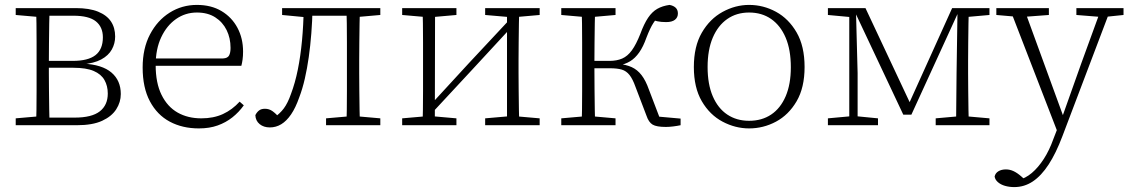

<svg xmlns="http://www.w3.org/2000/svg" viewBox="-20 -510 4599 782"><path d="M44 0V-28L147 -37L156 -31H284Q354 -31 386.5 -56.5Q419 -82 419 -129Q419 -160 405.5 -184Q392 -208 361.5 -221Q331 -234 279 -234H156V-262H276Q339 -262 369 -285.5Q399 -309 399 -358Q399 -400 370.5 -423Q342 -446 279 -446H156L147 -440L44 -449V-477H289Q344 -477 379.5 -462.5Q415 -448 432 -422.5Q449 -397 449 -361Q449 -333 435.5 -308.5Q422 -284 392.5 -268Q363 -252 315 -248L318 -251Q396 -247 434 -214.5Q472 -182 472 -127Q472 -94 453.5 -65Q435 -36 396 -18Q357 0 293 0ZM127 0Q128 -25 128.5 -62.5Q129 -100 129 -140Q129 -180 129 -212V-265Q129 -297 129 -337Q129 -377 128.5 -415Q128 -453 127 -477H182Q181 -453 180.5 -414.5Q180 -376 179.5 -333.5Q179 -291 179 -252V-212Q179 -180 179.5 -140Q180 -100 180.5 -62.5Q181 -25 182 0Z M790 13Q723 13 671.5 -14.5Q620 -42 590.5 -97.5Q561 -153 561 -235Q561 -313 591 -370Q621 -427 671 -458.5Q721 -490 782 -490Q840 -490 882 -465Q924 -440 947 -397Q970 -354 970 -300Q970 -282 968 -267.5Q966 -253 963 -242H589V-272H889Q907 -273 913 -284Q919 -295 919 -315Q919 -355 903 -387.5Q887 -420 856.5 -439.5Q826 -459 782 -459Q735 -459 697 -432.5Q659 -406 636.5 -358Q614 -310 614 -245Q614 -172 638 -123.5Q662 -75 703.5 -51.5Q745 -28 800 -28Q850 -28 888 -45.5Q926 -63 956 -96L973 -81Q953 -53 926.5 -32Q900 -11 866.5 1Q833 13 790 13Z M1079 9Q1054 9 1037.5 -4.5Q1021 -18 1020 -41Q1026 -53 1035 -60Q1044 -67 1059 -67Q1076 -67 1089.5 -57.5Q1103 -48 1119 -30L1116 -23H1098L1095 -30Q1120 -47 1136 -68.5Q1152 -90 1165 -127Q1182 -172 1193 -226.5Q1204 -281 1210 -344.5Q1216 -408 1217 -477H1253Q1252 -425 1248 -374Q1244 -323 1237.5 -277Q1231 -231 1221.5 -189.5Q1212 -148 1199 -114Q1184 -71 1165.5 -44Q1147 -17 1125.5 -4Q1104 9 1079 9ZM1129 -449V-477H1232V-440H1223ZM1231 -446V-477H1416V-446ZM1308 0V-28L1411 -37H1427L1529 -28V0ZM1391 0Q1392 -25 1392.5 -62.5Q1393 -100 1393 -140Q1393 -180 1393 -212V-265Q1393 -297 1393 -337Q1393 -377 1392.5 -415Q1392 -453 1391 -477H1446Q1445 -453 1444.5 -415Q1444 -377 1443.5 -337Q1443 -297 1443 -265V-212Q1443 -180 1443.5 -140Q1444 -100 1444.5 -62.5Q1445 -25 1446 0ZM1417 -440V-477H1529V-449L1427 -440Z M1618 0V-28L1721 -37H1737L1839 -28V0ZM1956 0V-28L2059 -37H2075L2178 -28V0ZM1701 0Q1702 -25 1702.5 -62.5Q1703 -100 1703 -140Q1703 -180 1703 -212V-265Q1703 -297 1703 -337Q1703 -377 1702.5 -415Q1702 -453 1701 -477H1752L1751 0ZM1734 -44 1712 -66H1718L1889 -252L2060 -435L2079 -410H2073L1903 -226ZM2045 0V-477H2095Q2094 -453 2093.5 -415Q2093 -377 2092.5 -337Q2092 -297 2092 -265V-212Q2092 -180 2092.5 -140Q2093 -100 2093.5 -62.5Q2094 -25 2095 0ZM1618 -449V-477H1839V-449L1737 -440H1721ZM1956 -449V-477H2178V-449L2076 -440H2060Z M2266 0V-28L2369 -37H2385L2487 -28V0ZM2266 -449V-477H2487V-449L2385 -440H2369ZM2349 0Q2350 -25 2350.5 -62.5Q2351 -100 2351 -140Q2351 -180 2351 -212V-265Q2351 -297 2351 -337Q2351 -377 2350.5 -415Q2350 -453 2349 -477H2404Q2403 -453 2402.5 -414.5Q2402 -376 2401.5 -335Q2401 -294 2401 -258V-232Q2401 -190 2401.5 -146Q2402 -102 2402.5 -63.5Q2403 -25 2404 0ZM2613 -39 2568 -157Q2557 -188 2544 -204.5Q2531 -221 2512.5 -226.5Q2494 -232 2464 -232H2378V-262H2462Q2492 -262 2514 -271.5Q2536 -281 2553.5 -305Q2571 -329 2588 -372Q2603 -413 2619.5 -437.5Q2636 -462 2657 -474Q2678 -486 2707 -490Q2723 -487 2732 -478.5Q2741 -470 2741 -455Q2741 -439 2729 -429.5Q2717 -420 2693 -420Q2672 -420 2656.5 -423.5Q2641 -427 2627 -433L2671 -453Q2654 -436 2641 -416Q2628 -396 2613 -357Q2600 -320 2583.5 -296.5Q2567 -273 2546.5 -260.5Q2526 -248 2498 -243V-250Q2530 -247 2553 -236.5Q2576 -226 2593 -204Q2610 -182 2623 -145L2673 -14L2640 -37L2752 -27V0Q2738 3 2721.5 5Q2705 7 2692 7Q2654 7 2638 -2.5Q2622 -12 2613 -39Z M3031 13Q2975 13 2923 -14.5Q2871 -42 2838.5 -97.5Q2806 -153 2806 -237Q2806 -321 2838.5 -377Q2871 -433 2923 -461.5Q2975 -490 3031 -490Q3089 -490 3140.5 -462Q3192 -434 3224.5 -378Q3257 -322 3257 -237Q3257 -153 3224.5 -97.5Q3192 -42 3140.5 -14.5Q3089 13 3031 13ZM3031 -18Q3083 -18 3121 -43.5Q3159 -69 3180 -118Q3201 -167 3201 -236Q3201 -307 3180 -356.5Q3159 -406 3121 -432.5Q3083 -459 3031 -459Q2980 -459 2942 -432.5Q2904 -406 2883 -356.5Q2862 -307 2862 -237Q2862 -167 2883 -118Q2904 -69 2942 -43.5Q2980 -18 3031 -18Z M3659 -43 3463 -459 3454 -458V-477H3505L3691 -81H3679L3858 -477H3893V-460H3883L3692 -43ZM3874 0 3876 -212 3880 -477H3926Q3925 -453 3924.5 -415Q3924 -377 3923.5 -337Q3923 -297 3923 -265V-212Q3923 -180 3923.5 -140Q3924 -100 3924.5 -62.5Q3925 -25 3926 0ZM3352 0V-28L3450 -37H3464L3556 -28V0ZM3791 0V-28L3892 -37H3908L4010 -28V0ZM3352 -449V-477H3459V-440H3449ZM3439 0V-477H3466L3473 -212V0ZM3898 -440V-477H4010V-449L3909 -440Z M4111 252Q4091 252 4073.5 247Q4056 242 4044.5 232Q4033 222 4031 209Q4034 195 4046.5 187.5Q4059 180 4077 180Q4093 180 4108 187Q4123 194 4139 208L4164 230L4138 238L4125 224Q4156 217 4182.5 194.5Q4209 172 4231.5 137Q4254 102 4270 57L4294 -5L4298 -10L4384 -252L4466 -477H4505L4307 45Q4281 114 4251 160Q4221 206 4186.5 229Q4152 252 4111 252ZM4292 40 4092 -477H4150L4312 -33L4321 -21ZM4038 -449V-477H4252V-449L4146 -441H4130ZM4364 -449V-477H4556V-449L4479 -441H4464Z"/></svg>

Font: Source Serif 4 18pt Light
Style: Regular
Weight: 300
Designer: Frank Grießhammer
Foundry: Adobe Systems Incorporated
Version: Version 4.004;hotconv 1.0.116;makeotfexe 2.5.65601